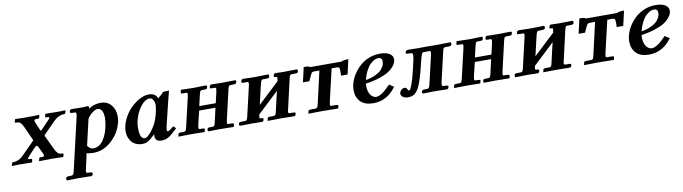

<svg xmlns="http://www.w3.org/2000/svg" viewBox="-33 -1024 6500 1827"><g transform="rotate(-10 3217.0 -110.0)"><path d="M199.2 -73.2Q174.8 -47.4 174.8 -41Q174.8 -33.2 203.1 -33.2H207Q214.4 -31.7 212.9 -24.9L208 -1L204.1 1Q129.9 -1 83 -1L15.1 1L12.2 -1L18.1 -22.9Q19 -26.9 22.5 -30Q25.9 -33.2 30.8 -33.2Q86.4 -33.2 130.9 -79.1L251 -200.2Q255.9 -204.1 253.9 -208L196.8 -335Q187.5 -355.5 182.1 -365Q176.8 -374.5 168.2 -383.8Q159.7 -393.1 148.7 -396Q137.7 -398.9 121.1 -398.9Q117.2 -398.9 114.3 -400.9Q111.3 -402.8 111.8 -405.8L118.2 -431.2L122.1 -433.1Q183.1 -431.2 222.2 -431.2L350.1 -433.1L353 -431.2L348.1 -407.2Q345.2 -398.9 336.9 -398.9H314Q300.3 -398.9 298.8 -390.1Q296.9 -381.3 306.2 -359.9L336.9 -288.1Q340.3 -279.3 350.1 -287.1L418.9 -358.9Q442.9 -382.8 442.9 -391.1Q442.9 -398.9 416 -398.9H412.1Q404.8 -400.4 404.8 -407.2L411.1 -431.2L416 -433.1Q489.3 -431.2 536.1 -431.2L604 -433.1L606 -431.2L601.1 -409.2Q600.1 -405.3 596.2 -402.1Q592.3 -398.9 587.9 -398.9Q532.7 -398.9 486.8 -353L373 -237.8Q367.2 -231.9 370.1 -225.1L430.2 -99.1Q440.4 -77.6 445.3 -69.1Q450.2 -60.5 459.5 -50Q468.8 -39.6 479.5 -36.4Q490.2 -33.2 506.8 -33.2Q511.2 -33.2 513.9 -31Q516.6 -28.8 516.1 -25.9L509.8 -1L506.8 1Q445.8 -1 405.8 -1L278.8 1L274.9 -1L280.8 -24.9Q282.2 -33.2 291 -33.2H313Q327.1 -33.2 329.1 -42Q332.5 -53.2 321.8 -71.8L291 -136.2Q285.6 -147 276.9 -147Q268.6 -147 257.8 -134.8Z M808.1 -314.9 751 -67.9 746.1 -69.8Q772.5 -29.8 804.2 -29.8Q835.4 -29.8 861.1 -45.7Q886.7 -61.5 904.3 -88.9Q921.9 -116.2 933.6 -145.8Q945.3 -175.3 953.1 -210Q963.9 -263.7 963.9 -296.9Q963.9 -342.8 949 -367.4Q934.1 -392.1 908.2 -392.1Q888.2 -392.1 858.9 -370.6Q829.6 -349.1 806.2 -313ZM833 -423.8 829.1 -408.2Q883.8 -444.8 945.8 -444.8Q1011.7 -444.8 1048.8 -400.6Q1085.9 -356.4 1085.9 -290Q1085.9 -263.7 1080.1 -236.8Q1053.7 -123.5 960 -46.9Q887.7 12.2 799.8 12.2Q759.3 12.2 733.9 3.9L701.2 150.9Q696.8 170.9 696.8 172.9Q696.8 189.9 711.9 189.9H731Q743.2 189.9 751.2 193.6Q759.3 197.3 757.8 202.1L754.9 216.8L743.2 227.1Q662.1 225.1 624 225.1L505.9 227.1L499 216.8L502 202.1Q505.4 189.9 535.2 189.9H553.2Q565.4 189.9 572.3 180.2Q579.1 170.4 583 150.9L701.2 -357.9Q704.1 -371.1 704.1 -379.9Q704.1 -389.2 700.7 -393.1Q697.3 -397 689 -397H669.9Q656.7 -397 649.7 -400.6Q642.6 -404.3 644 -410.2L647 -423.8L659.2 -434.1Q738.8 -432.1 774.9 -432.1L825.2 -435.1Z M1429.7 -194.8Q1442.9 -230.5 1451.7 -272.9Q1460.4 -315.4 1460.4 -331.1Q1460.4 -361.3 1447.5 -383.1Q1434.6 -404.8 1413.6 -404.8Q1375.5 -404.8 1338.1 -362.8Q1300.8 -320.8 1278.8 -261.7Q1256.8 -202.6 1256.8 -150.9Q1256.8 -127.4 1258.5 -110.1Q1260.3 -92.8 1265.1 -75.7Q1270 -58.6 1280.5 -49.3Q1291 -40 1306.6 -40Q1328.1 -40 1366.9 -87.4Q1405.8 -134.8 1429.7 -194.8ZM1396.5 -39.1Q1396.5 -52.2 1397.5 -58.1L1395.5 -59.1Q1350.1 -16.1 1326.7 -3.2Q1303.2 9.8 1272.5 9.8Q1235.4 9.8 1207.3 -4.2Q1179.2 -18.1 1164.1 -40.3Q1148.9 -62.5 1141.8 -85.7Q1134.8 -108.9 1134.8 -131.8Q1134.8 -188.5 1161.9 -246.6Q1189 -304.7 1229.5 -347.2Q1270 -389.6 1319.1 -416.7Q1368.2 -443.8 1410.6 -443.8Q1477.5 -443.8 1494.6 -392.1Q1527.8 -415.5 1551.8 -443.8L1606.4 -446.8Q1608.4 -446.8 1608.4 -443.8L1577.1 -320.8L1529.8 -125Q1522.5 -93.3 1522.5 -83Q1522.5 -66.9 1531.7 -66.9Q1546.4 -66.9 1588.9 -105L1613.8 -82Q1559.1 -28.3 1527.8 -9.3Q1496.6 9.8 1458.5 9.8Q1424.8 9.8 1410.6 -5.6Q1396.5 -21 1396.5 -39.1Z M1774.4 -355Q1779.3 -378.4 1779.3 -384.8Q1779.3 -391.6 1776.1 -394.3Q1772.9 -397 1765.1 -397H1740.2Q1712.4 -397 1715.3 -405.8L1720.2 -428.2L1722.2 -434.1L1846.2 -431.2Q1864.3 -431.6 1907 -432.6Q1949.7 -433.6 1967.3 -434.1L1973.1 -423.8L1970.2 -407.2Q1966.8 -397 1940.4 -397H1919.4Q1907.7 -397 1902.6 -389.6Q1897.5 -382.3 1891.1 -355L1867.2 -251H2026.4L2050.3 -354Q2055.2 -377.4 2055.2 -384.8Q2055.2 -397 2042 -397H2021Q1993.2 -397 1996.1 -405.8L2000 -423.8L2011.2 -434.1L2122.1 -432.1Q2173.8 -432.1 2248 -434.1L2255.4 -423.8L2250 -407.2Q2248.5 -397 2221.2 -397H2196.3Q2184.1 -397 2178.7 -389.6Q2173.3 -381.8 2167 -354L2103 -77.1Q2098.1 -51.8 2098.1 -46.9Q2098.1 -40 2101.3 -37.6Q2104.5 -35.2 2112.3 -35.2H2138.2Q2147 -35.2 2152.8 -33.7Q2158.7 -32.2 2160.9 -30Q2163.1 -27.8 2162.1 -24.9L2158.2 -4.9L2155.3 1L2021 -1Q2005.4 -0.5 1966.3 0Q1927.2 0.5 1911.1 1L1904.3 -7.8L1908.2 -25.9Q1909.7 -35.2 1937 -35.2H1958Q1970.2 -35.2 1975.1 -43Q1980.5 -50.8 1986.3 -77.1L2016.1 -209H1858.4L1827.1 -78.1Q1823.2 -59.1 1823.2 -47.9Q1823.2 -41 1825.9 -38.6Q1828.6 -36.1 1836.4 -35.2H1856Q1865.2 -35.2 1871.3 -33.9Q1877.4 -32.7 1879.9 -30.8Q1882.3 -28.8 1881.3 -25.9L1876 -4.9L1874 1L1746.1 -1Q1729 -1 1683.6 0Q1638.2 1 1621.1 1L1622.1 -4.9L1627 -25.9Q1628.4 -35.2 1656.2 -35.2H1681.2Q1693.4 -35.6 1698.2 -43.2Q1703.1 -50.8 1710 -78.1Z M2438 -431.2 2564.9 -434.1 2573.2 -423.8 2569.3 -407.2Q2567.9 -397 2539.1 -397H2509.3Q2497.6 -397 2492.2 -388.2Q2486.8 -379.4 2480 -350.1L2436 -162.1L2647 -359.9L2641.1 -357.9Q2646 -376.5 2646 -386.2Q2646 -397 2639.2 -397Q2611.3 -397 2614.3 -405.8L2618.2 -423.8L2629.4 -434.1Q2687.5 -432.1 2715.3 -432.1L2843.3 -434.1L2850.1 -423.8L2847.2 -407.2Q2843.8 -397 2815.9 -397H2786.1Q2773.9 -397 2769 -388.7Q2764.2 -380.9 2757.3 -350.1L2695.3 -80.1Q2689 -57.1 2689 -48.8Q2689 -42 2692.1 -39.1Q2695.3 -36.1 2703.1 -35.2H2732.9Q2761.2 -35.2 2758.3 -25.9L2754.4 -7.8L2743.2 1Q2660.2 -1 2616.2 -1L2482.9 1L2489.3 -25.9Q2491.7 -35.2 2518.1 -35.2H2548.3Q2561 -35.6 2566.4 -44.7Q2571.8 -53.7 2577.1 -80.1L2620.1 -266.1L2410.2 -67.9L2415 -69.8V-67.9Q2411.1 -50.3 2411.1 -45.9Q2411.1 -35.2 2422.4 -35.2Q2436.5 -35.2 2442.9 -32.7Q2449.2 -30.3 2448.2 -25.9L2444.3 -7.8L2432.1 1Q2369.1 -1 2338.4 -1L2215.3 1L2208 -7.8L2211.9 -25.9Q2213.4 -35.2 2242.2 -35.2H2271Q2284.2 -35.6 2289.6 -44.2Q2294.9 -52.7 2300.3 -78.1L2363.3 -349.1Q2369.1 -373 2369.1 -383.8Q2369.1 -391.6 2366 -394.3Q2362.8 -397 2355 -397H2326.2Q2298.8 -397 2300.3 -405.8L2305.2 -423.8L2317.4 -434.1Z M3097.7 -77.1Q3092.8 -51.8 3092.8 -46.9Q3092.8 -36.6 3106.9 -35.2H3147Q3160.2 -35.2 3166.5 -32.2Q3172.9 -29.3 3171.9 -24.9L3166 1L3017.1 -1Q2939 1 2877 1L2882.8 -25.9Q2884.3 -35.2 2913.1 -35.2H2952.6Q2964.8 -36.1 2970.2 -43.5Q2974.6 -50.3 2981 -77.1L3051.8 -386.2H2999Q2984.4 -386.2 2978 -378.9Q2971.7 -371.6 2957 -339.8Q2944.3 -314.5 2939.9 -301.8H2877.9L2910.6 -444.8Q2952.1 -444.8 2961.9 -439Q2967.8 -433.1 2975.1 -433.1H3272Q3274.4 -433.1 3275.6 -433.6Q3276.9 -434.1 3277.3 -434.6Q3277.8 -435.1 3279.3 -436Q3280.8 -437 3282.7 -438Q3300.8 -444.8 3341.8 -444.8L3309.1 -301.8H3246.1Q3247.1 -311.5 3247.1 -330.1V-346.2Q3247.1 -371.1 3241.9 -378.7Q3236.8 -386.2 3217.8 -386.2H3169.9Z M3659.7 -370.1Q3659.7 -404.8 3620.6 -404.8Q3604.5 -404.8 3585.4 -395.3Q3566.4 -385.7 3545.2 -365.7Q3523.9 -345.7 3504.2 -307.9Q3484.4 -270 3471.7 -220.2Q3496.1 -224.1 3519.8 -231Q3543.5 -237.8 3569.6 -250.2Q3595.7 -262.7 3615 -278.8Q3634.3 -294.9 3647 -318.6Q3659.7 -342.3 3659.7 -370.1ZM3770.5 -369.1Q3770.5 -355.5 3765.1 -339.4Q3759.8 -323.2 3740.5 -299.8Q3721.2 -276.4 3689.9 -256.1Q3658.7 -235.8 3600.3 -216.3Q3542 -196.8 3465.3 -186Q3464.4 -178.2 3464.4 -167Q3464.4 -106.9 3487.8 -75.9Q3511.2 -44.9 3541.5 -44.9Q3592.3 -44.9 3680.7 -139.2L3724.6 -109.9Q3638.2 9.8 3505.4 9.8Q3422.4 9.8 3380.9 -33Q3339.4 -75.7 3339.4 -145Q3339.4 -183.1 3353 -224.4Q3366.7 -265.6 3393.8 -304.7Q3420.9 -343.8 3457 -375Q3493.2 -406.2 3542 -425Q3590.8 -443.8 3643.6 -443.8Q3710 -443.8 3740.2 -422.1Q3770.5 -400.4 3770.5 -369.1Z M3822.3 -83Q3830.6 -83 3836.2 -77.9Q3841.8 -72.8 3843.8 -66.9Q3845.7 -61 3849.6 -55.9Q3853.5 -50.8 3859.4 -50.8Q3861.3 -50.8 3863.8 -52.5Q3866.2 -54.2 3867.9 -55.9Q3869.6 -57.6 3871.1 -59.6L3873 -62Q3902.8 -121.6 3934.1 -259.8Q3956.1 -348.1 3956.1 -375Q3956.1 -389.2 3950.4 -393.1Q3944.8 -397 3930.2 -397Q3906.2 -397 3897.7 -398.9Q3889.2 -400.9 3889.2 -407.2Q3889.2 -409.2 3890.1 -411.1L3893.1 -424.8L3911.1 -434.1Q3969.2 -432.1 4009.3 -432.1L4094.2 -433.1Q4159.2 -432.1 4201.2 -432.1L4326.2 -434.1L4334 -423.8L4330.1 -409.2Q4327.1 -397 4298.3 -397H4270Q4257.8 -397 4253.2 -389.6Q4248.5 -382.3 4242.2 -355L4177.2 -75.2Q4174.3 -62 4174.3 -53.2Q4174.3 -35.2 4189 -35.2H4208Q4220.7 -35.2 4228.8 -32Q4236.8 -28.8 4235.4 -22.9L4231 -7.8L4220.2 1Q4139.2 -1 4099.1 -1L3982.9 1L3975.1 -7.8L3979 -22.9Q3981.9 -35.2 4012.2 -35.2H4030.3Q4042.5 -35.2 4048.8 -44.7Q4055.2 -54.2 4060.1 -75.2L4122.1 -341.8Q4127 -363.8 4127 -372.1Q4127 -386.2 4114.3 -386.2H4057.1Q4044.9 -386.2 4037.1 -363.8Q4029.3 -342.3 4011.2 -267.1Q3977.1 -123.5 3946.3 -62Q3927.2 -24.4 3902.3 -6.1Q3877.4 12.2 3838.4 12.2Q3809.6 12.2 3790.3 -2Q3771 -16.1 3771 -35.2Q3771 -36.1 3771.5 -38.6Q3772 -41 3772 -42Q3775.9 -59.1 3789.6 -71Q3803.2 -83 3822.3 -83Z M4438 -355Q4442.9 -378.4 4442.9 -384.8Q4442.9 -391.6 4439.7 -394.3Q4436.5 -397 4428.7 -397H4403.8Q4376 -397 4378.9 -405.8L4383.8 -428.2L4385.7 -434.1L4509.8 -431.2Q4527.8 -431.6 4570.6 -432.6Q4613.3 -433.6 4630.9 -434.1L4636.7 -423.8L4633.8 -407.2Q4630.4 -397 4604 -397H4583Q4571.3 -397 4566.2 -389.6Q4561 -382.3 4554.7 -355L4530.8 -251H4689.9L4713.9 -354Q4718.8 -377.4 4718.8 -384.8Q4718.8 -397 4705.6 -397H4684.6Q4656.7 -397 4659.7 -405.8L4663.6 -423.8L4674.8 -434.1L4785.6 -432.1Q4837.4 -432.1 4911.6 -434.1L4918.9 -423.8L4913.6 -407.2Q4912.1 -397 4884.8 -397H4859.9Q4847.7 -397 4842.3 -389.6Q4836.9 -381.8 4830.6 -354L4766.6 -77.1Q4761.7 -51.8 4761.7 -46.9Q4761.7 -40 4764.9 -37.6Q4768.1 -35.2 4775.9 -35.2H4801.8Q4810.5 -35.2 4816.4 -33.7Q4822.3 -32.2 4824.5 -30Q4826.7 -27.8 4825.7 -24.9L4821.8 -4.9L4818.8 1L4684.6 -1Q4668.9 -0.5 4629.9 0Q4590.8 0.5 4574.7 1L4567.9 -7.8L4571.8 -25.9Q4573.2 -35.2 4600.6 -35.2H4621.6Q4633.8 -35.2 4638.7 -43Q4644 -50.8 4649.9 -77.1L4679.7 -209H4522L4490.7 -78.1Q4486.8 -59.1 4486.8 -47.9Q4486.8 -41 4489.5 -38.6Q4492.2 -36.1 4500 -35.2H4519.5Q4528.8 -35.2 4534.9 -33.9Q4541 -32.7 4543.5 -30.8Q4545.9 -28.8 4544.9 -25.9L4539.6 -4.9L4537.6 1L4409.7 -1Q4392.6 -1 4347.2 0Q4301.8 1 4284.7 1L4285.6 -4.9L4290.5 -25.9Q4292 -35.2 4319.8 -35.2H4344.7Q4356.9 -35.6 4361.8 -43.2Q4366.7 -50.8 4373.5 -78.1Z M5101.6 -431.2 5228.5 -434.1 5236.8 -423.8 5232.9 -407.2Q5231.4 -397 5202.6 -397H5172.9Q5161.1 -397 5155.8 -388.2Q5150.4 -379.4 5143.6 -350.1L5099.6 -162.1L5310.5 -359.9L5304.7 -357.9Q5309.6 -376.5 5309.6 -386.2Q5309.6 -397 5302.7 -397Q5274.9 -397 5277.8 -405.8L5281.7 -423.8L5293 -434.1Q5351.1 -432.1 5378.9 -432.1L5506.8 -434.1L5513.7 -423.8L5510.7 -407.2Q5507.3 -397 5479.5 -397H5449.7Q5437.5 -397 5432.6 -388.7Q5427.7 -380.9 5420.9 -350.1L5358.9 -80.1Q5352.5 -57.1 5352.5 -48.8Q5352.5 -42 5355.7 -39.1Q5358.9 -36.1 5366.7 -35.2H5396.5Q5424.8 -35.2 5421.9 -25.9L5418 -7.8L5406.7 1Q5323.7 -1 5279.8 -1L5146.5 1L5152.8 -25.9Q5155.3 -35.2 5181.6 -35.2H5211.9Q5224.6 -35.6 5230 -44.7Q5235.4 -53.7 5240.7 -80.1L5283.7 -266.1L5073.7 -67.9L5078.6 -69.8V-67.9Q5074.7 -50.3 5074.7 -45.9Q5074.7 -35.2 5085.9 -35.2Q5100.1 -35.2 5106.4 -32.7Q5112.8 -30.3 5111.8 -25.9L5107.9 -7.8L5095.7 1Q5032.7 -1 5002 -1L4878.9 1L4871.6 -7.8L4875.5 -25.9Q4877 -35.2 4905.8 -35.2H4934.6Q4947.8 -35.6 4953.1 -44.2Q4958.5 -52.7 4963.9 -78.1L5026.9 -349.1Q5032.7 -373 5032.7 -383.8Q5032.7 -391.6 5029.5 -394.3Q5026.4 -397 5018.6 -397H4989.7Q4962.4 -397 4963.9 -405.8L4968.8 -423.8L4981 -434.1Z M5761.2 -77.1Q5756.3 -51.8 5756.3 -46.9Q5756.3 -36.6 5770.5 -35.2H5810.5Q5823.7 -35.2 5830.1 -32.2Q5836.4 -29.3 5835.4 -24.9L5829.6 1L5680.7 -1Q5602.5 1 5540.5 1L5546.4 -25.9Q5547.9 -35.2 5576.7 -35.2H5616.2Q5628.4 -36.1 5633.8 -43.5Q5638.2 -50.3 5644.5 -77.1L5715.3 -386.2H5662.6Q5647.9 -386.2 5641.6 -378.9Q5635.3 -371.6 5620.6 -339.8Q5607.9 -314.5 5603.5 -301.8H5541.5L5574.2 -444.8Q5615.7 -444.8 5625.5 -439Q5631.3 -433.1 5638.7 -433.1H5935.5Q5938 -433.1 5939.2 -433.6Q5940.4 -434.1 5940.9 -434.6Q5941.4 -435.1 5942.9 -436Q5944.3 -437 5946.3 -438Q5964.4 -444.8 6005.4 -444.8L5972.7 -301.8H5909.7Q5910.6 -311.5 5910.6 -330.1V-346.2Q5910.6 -371.1 5905.5 -378.7Q5900.4 -386.2 5881.3 -386.2H5833.5Z M6323.2 -370.1Q6323.2 -404.8 6284.2 -404.8Q6268.1 -404.8 6249 -395.3Q6230 -385.7 6208.7 -365.7Q6187.5 -345.7 6167.7 -307.9Q6147.9 -270 6135.3 -220.2Q6159.7 -224.1 6183.3 -231Q6207 -237.8 6233.2 -250.2Q6259.3 -262.7 6278.6 -278.8Q6297.9 -294.9 6310.5 -318.6Q6323.2 -342.3 6323.2 -370.1ZM6434.1 -369.1Q6434.1 -355.5 6428.7 -339.4Q6423.3 -323.2 6404.1 -299.8Q6384.8 -276.4 6353.5 -256.1Q6322.3 -235.8 6263.9 -216.3Q6205.6 -196.8 6128.9 -186Q6127.9 -178.2 6127.9 -167Q6127.9 -106.9 6151.4 -75.9Q6174.8 -44.9 6205.1 -44.9Q6255.9 -44.9 6344.2 -139.2L6388.2 -109.9Q6301.8 9.8 6168.9 9.8Q6085.9 9.8 6044.4 -33Q6002.9 -75.7 6002.9 -145Q6002.9 -183.1 6016.6 -224.4Q6030.3 -265.6 6057.4 -304.7Q6084.5 -343.8 6120.6 -375Q6156.7 -406.2 6205.6 -425Q6254.4 -443.8 6307.1 -443.8Q6373.5 -443.8 6403.8 -422.1Q6434.1 -400.4 6434.1 -369.1Z"/></g></svg>

Font: Linux Libertine G
Style: Bold Italic
Weight: 700
Italic angle: -11.5°
Designer: Philipp H. Poll
Foundry: Philipp H. Poll
Version: Version 4.1.0